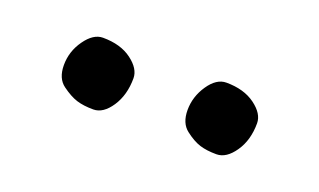

<svg xmlns="http://www.w3.org/2000/svg" viewBox="-32 -860 569 342"><g transform="rotate(20 252.5 -689.0)"><path d="M356 -752Q389.6 -752 410.9 -736.3Q432.1 -720.7 432.1 -702.6Q432.1 -670.4 416.7 -648.2Q401.4 -626 382.8 -626Q364.3 -626 351.1 -630.1Q337.9 -634.3 322.8 -646Q307.6 -657.7 307.6 -682.6Q307.6 -708 322.5 -730Q337.4 -752 356 -752ZM122.1 -752Q155.8 -752 176.8 -736.3Q197.8 -720.7 197.8 -702.6Q197.8 -670.9 182.9 -648.4Q168 -626 149.4 -626Q130.9 -626 117.7 -630.1Q104.5 -634.3 88.9 -645.8Q73.2 -657.2 73.2 -682.6Q73.2 -708.5 88.6 -730.2Q104 -752 122.1 -752Z"/></g></svg>

Font: NoticiaText-BoldItalic
Style: Bold Italic
Weight: 700
Italic angle: -8°
Designer: JM Sole
Foundry: JM Sole
Version: Version 1.003